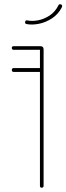

<svg xmlns="http://www.w3.org/2000/svg" viewBox="-20 -874 309 894"><path d="M44 -539Q35 -539 35 -548Q35 -557 44 -557H166V-642H44Q35 -642 35 -651Q35 -659 44 -659H168Q183 -659 183 -644V-9Q183 0 174 0Q166 0 166 -9V-539ZM252 -849Q255 -856 262 -854Q271 -852 269 -843V-842Q252 -808 222 -788.5Q192 -769 160 -763Q128 -757 104 -762Q95 -764 97 -772Q99 -781 107 -779Q129 -774 157.5 -779.5Q186 -785 211.5 -802Q237 -819 252 -849Z"/></svg>

Font: Libertine Sup Thin
Style: Regular
Weight: 100
Designer: Bastien Sozeau
Foundry: NBR — Bastien Sozeau
Version: Version 2.003; ttfautohint (v1.8.4.7-5d5b);gftools[0.9.33]